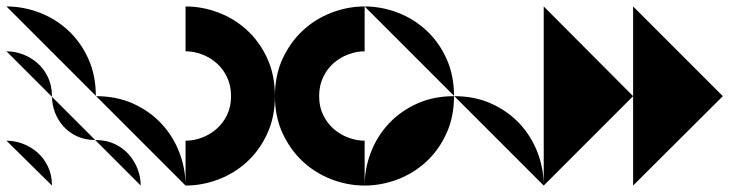

<svg xmlns="http://www.w3.org/2000/svg" viewBox="-20 -575 2260 595"><path d="M555 0Q555 -52 536 -102Q517 -152 481 -191Q445 -230 393.5 -253.5Q342 -277 277 -277Q277 -342 253.5 -393.5Q230 -445 191 -481Q152 -517 102 -536Q52 -555 0 -555ZM141 0Q141 -33 128.5 -59Q116 -85 96 -102.5Q76 -120 51 -129.5Q26 -139 0 -139ZM416 0Q416 -26 406.5 -51Q397 -76 379.5 -96Q362 -116 336 -128.5Q310 -141 277 -141Q244 -141 219 -152.5Q194 -164 176.5 -183.5Q159 -203 150 -227.5Q141 -252 141 -277Q141 -310 128.5 -336Q116 -362 96 -379.5Q76 -397 51 -406.5Q26 -416 0 -416Z M1110 0Q1058 0 1008 -19Q958 -38 919 -74Q880 -110 856 -161.5Q832 -213 832 -277Q832 -342 856 -393.5Q880 -445 919 -481Q958 -517 1008 -536Q1058 -555 1110 -555ZM555 -416Q581 -416 606 -406.5Q631 -397 651 -379.5Q671 -362 683.5 -336Q696 -310 696 -277Q696 -244 683.5 -218.5Q671 -193 651 -175.5Q631 -158 606 -148.5Q581 -139 555 -139ZM555 0Q607 0 657 -19Q707 -38 746 -74Q785 -110 808.5 -161.5Q832 -213 832 -277Q832 -342 808.5 -393.5Q785 -445 746 -481Q707 -517 657 -536Q607 -555 555 -555ZM1110 -416Q1085 -416 1059.5 -406.5Q1034 -397 1014 -379.5Q994 -362 981.5 -336Q969 -310 969 -277Q969 -244 981.5 -218.5Q994 -193 1014 -175.5Q1034 -158 1059.5 -148.5Q1085 -139 1110 -139Z M1665 0Q1665 -52 1646 -102Q1627 -152 1591 -191Q1555 -230 1503.5 -253.5Q1452 -277 1387 -277Q1323 -277 1271.5 -253.5Q1220 -230 1184 -191Q1148 -152 1129 -102Q1110 -52 1110 0Q1162 0 1212 -19Q1262 -38 1301 -74Q1340 -110 1363.5 -161.5Q1387 -213 1387 -277Q1387 -342 1363.5 -393.5Q1340 -445 1301 -481Q1262 -517 1212 -536Q1162 -555 1110 -555Z M1942 0 2220 -277 1942 -555ZM1665 0 1942 -277 1665 -555Z"/></svg>

Font: Relief SingleLine Ornament
Style: Regular
Weight: 400
Designer: François Chastanet, Noëlie Dayma, Élisa Garzelli
Foundry: institut supérieur des arts et du design Toulouse / isdaT
Version: Version 1.000